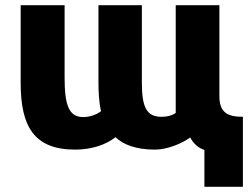

<svg xmlns="http://www.w3.org/2000/svg" viewBox="-20 -558 972 743"><path d="M716 -26C685 -3 627 21 580 21C504 21 457 1 427 -27C391 1 337 21 271 21C110 21 60 -71 60 -237V-538H230V-257C230 -150 247 -105 302 -105C327 -105 354 -114 371 -128C363 -161 361 -202 361 -242V-538H529V-239C529 -145 546 -106 605 -106C628 -106 646 -111 660 -121V-538H829V-186C829 -123 860 -106 920 -106V165H771V22C750 16 729 -1 716 -26Z"/></svg>

Font: Repo ExtraBold
Style: Bold
Weight: 700
Designer: Stefan Peev
Foundry: Context Ltd
Version: Version 1.502